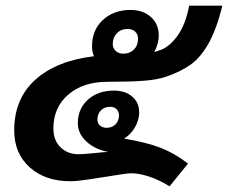

<svg xmlns="http://www.w3.org/2000/svg" viewBox="-20 -628 803 676"><path d="M168 -176Q168 -134 193 -109.5Q218 -85 256 -85Q273 -85 313 -89Q347 -93 361 -93Q314 -102 284 -130Q254 -158 254 -194Q254 -245 289.5 -277Q325 -309 381 -309Q421 -309 445.5 -288Q470 -267 470 -233Q470 -205 455 -179.5Q440 -154 417 -140Q495 -127 544.5 -108Q594 -89 642 -52L577 28Q540 5 504.5 -6.5Q469 -18 442 -18Q432 -18 405.5 -14Q379 -10 368 -8Q331 -2 291 4Q251 10 227 10Q139 10 84.5 -39Q30 -88 30 -169Q30 -280 104 -347Q178 -414 311 -430Q304 -445 304 -465Q304 -522 342 -557.5Q380 -593 440 -593Q484 -593 511.5 -568Q539 -543 539 -503Q539 -474 523 -445Q532 -447 548 -453Q580 -466 607 -505Q634 -544 646 -608H763Q742 -524 714 -474.5Q686 -425 650.5 -400Q615 -375 565 -358Q533 -347 484 -343.5Q435 -340 358 -340Q273 -340 220.5 -295Q168 -250 168 -176ZM377 -473Q377 -458 387.5 -448.5Q398 -439 414 -439Q437 -439 451.5 -453.5Q466 -468 466 -491Q466 -507 456 -516.5Q446 -526 429 -526Q406 -526 391.5 -511Q377 -496 377 -473ZM399 -222Q399 -235 390.5 -243.5Q382 -252 368 -252Q348 -252 335.5 -239.5Q323 -227 323 -207Q323 -194 332 -186Q341 -178 355 -178Q375 -178 387 -190.5Q399 -203 399 -222Z"/></svg>

Font: Sarabun ExtraBold
Style: Italic
Weight: 800
Italic angle: -10°
Designer: Suppakit Chalermlarp | Katatrad Co.,Ltd.
Foundry: Cadson Demak Co.,Ltd.
Version: Version 1.000; ttfautohint (v1.6)